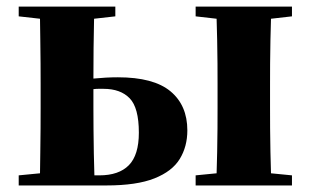

<svg xmlns="http://www.w3.org/2000/svg" viewBox="-20 -566 953 586"><path d="M268.1 -30.8H283.2Q342.8 -30.8 373.3 -61.8Q403.8 -92.8 403.8 -161.1Q403.8 -237.3 375.7 -266.1Q347.7 -294.9 295.9 -294.9Q287.6 -294.9 280 -294.9Q272.5 -294.9 265.1 -293.9V-237.8Q265.1 -209 265.4 -171.6Q265.6 -134.3 266.4 -97.2Q267.1 -60.1 268.1 -30.8ZM332 -516.1 267.1 -508.8Q266.1 -470.2 265.6 -419.2Q265.1 -368.2 265.1 -326.2Q284.7 -328.1 303.2 -329.1Q321.8 -330.1 339.8 -330.1Q448.7 -330.1 500.2 -287.4Q551.8 -244.6 551.8 -168Q551.8 -118.7 528.6 -80.8Q505.4 -43 451.2 -21.5Q397 0 305.2 0H37.1V-30.8L102.1 -37.1Q102.5 -65.9 103 -102.1Q103.5 -138.2 103.8 -174.1Q104 -210 104 -237.8V-308.1Q104 -335.9 103.8 -371.8Q103.5 -407.7 103 -443.8Q102.5 -480 102.1 -508.8L37.1 -516.1V-545.9H332ZM871.1 -516.1 807.1 -508.8Q806.2 -480 805.4 -443.8Q804.7 -407.7 804.4 -371.8Q804.2 -335.9 804.2 -308.1V-237.8Q804.2 -210 804.4 -174.1Q804.7 -138.2 805.4 -102.1Q806.2 -65.9 807.1 -37.1L871.1 -30.8V0H577.1V-30.8L641.1 -37.1Q642.1 -65.9 642.8 -102.1Q643.6 -138.2 643.8 -174.1Q644 -210 644 -237.8V-308.1Q644 -335.9 643.8 -371.8Q643.6 -407.7 642.8 -443.8Q642.1 -480 641.1 -508.8L577.1 -516.1V-545.9H871.1Z"/></svg>

Font: Source Han Serif JP Heavy
Style: Regular
Weight: 900
Designer: Ryoko NISHIZUKA  (kana & ideographs); Frank Grießhammer (Latin, Greek & Cyrillic); Wenlong ZHANG  (bopomofo); Sandoll Co
Foundry: Adobe Systems Incorporated
Version: Version 1.001;PS 1.001;hotconv 16.6.54;makeotf.lib2.5.65590